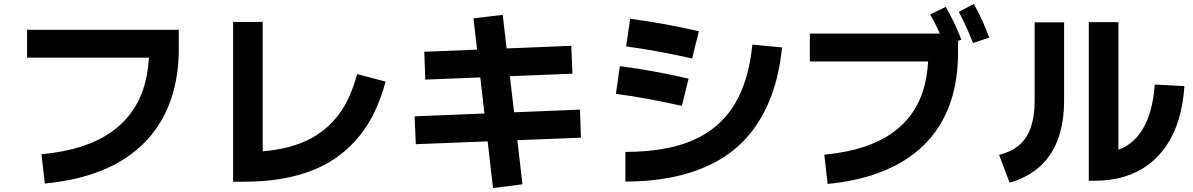

<svg xmlns="http://www.w3.org/2000/svg" viewBox="-20 -874 6040 972"><path d="M207 55 190 -93Q305 -104 394 -133Q483 -162 547.5 -208.5Q612 -255 654 -318Q696 -381 715.5 -458Q735 -535 735 -626L778 -582H117V-723H885V-626Q885 -512 858.5 -413.5Q832 -315 778.5 -234.5Q725 -154 644 -93.5Q563 -33 453.5 4.5Q344 42 207 55Z M1788 -499 1932 -461Q1911 -382 1879 -313.5Q1847 -245 1802.5 -189Q1758 -133 1700.5 -89Q1643 -45 1570 -15Q1497 15 1408.5 30.5Q1320 46 1213 46H1160V-763H1310V-69L1212 -104Q1301 -104 1373.5 -115.5Q1446 -127 1504 -150Q1562 -173 1607.5 -207Q1653 -241 1687.5 -284.5Q1722 -328 1746.5 -382Q1771 -436 1788 -499Z M2872 -642 2878 -501 2133 -471 2128 -612ZM2916 -319 2921 -177 2085 -144 2079 -285ZM2625 59 2476 78 2377 -781 2525 -799Z M3146 45V-105Q3264 -105 3360 -124.5Q3456 -144 3530.5 -185Q3605 -226 3658.5 -289.5Q3712 -353 3744.5 -442.5Q3777 -532 3789 -648L3939 -634Q3925 -494 3883 -384Q3841 -274 3773.5 -193Q3706 -112 3613.5 -60Q3521 -8 3404 18.5Q3287 45 3146 45ZM3518 -716 3484 -578Q3399 -597 3316 -612.5Q3233 -628 3150 -639L3170 -779Q3256 -768 3343 -752Q3430 -736 3518 -716ZM3466 -476 3432 -338Q3347 -357 3264 -372.5Q3181 -388 3098 -399L3118 -539Q3205 -528 3292 -512Q3379 -496 3466 -476Z M4170 57 4153 -91Q4268 -102 4355 -131Q4442 -160 4504 -206Q4566 -252 4605 -312.5Q4644 -373 4662 -447.5Q4680 -522 4680 -607L4723 -563H4080V-704H4830V-607Q4830 -497 4805.5 -402Q4781 -307 4730 -228.5Q4679 -150 4600.5 -91Q4522 -32 4414.5 6Q4307 44 4170 57ZM4763 -644Q4743 -694 4725.5 -731Q4708 -768 4689 -801L4768 -839Q4791 -799 4811 -757Q4831 -715 4847 -673ZM4906 -656Q4886 -707 4868.5 -744.5Q4851 -782 4834 -814L4910 -854Q4934 -812 4953 -769Q4972 -726 4988 -684Z M5091 51 5038 -90Q5102 -106 5141.5 -141Q5181 -176 5199.5 -232Q5218 -288 5218 -366V-761H5367V-366Q5367 -257 5337.5 -173.5Q5308 -90 5247 -33.5Q5186 23 5091 51ZM5826 -446 5976 -438Q5970 -345 5947 -269.5Q5924 -194 5884.5 -136Q5845 -78 5791 -38.5Q5737 1 5670 21Q5603 41 5523 41H5492V-762H5642V-61L5565 -103Q5606 -103 5643.5 -116.5Q5681 -130 5712 -156.5Q5743 -183 5767 -224Q5791 -265 5806 -320.5Q5821 -376 5826 -446Z"/></svg>

Font: Murecho Thin
Style: Bold
Weight: 700
Version: Version 1.010